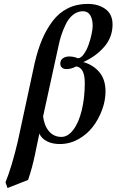

<svg xmlns="http://www.w3.org/2000/svg" viewBox="-20 -718 590 972"><path d="M276.9 -488.8 198.2 -128.9Q203.6 -82.5 227.8 -53.7Q252 -24.9 291 -24.9Q323.7 -24.9 351.1 -60.8Q378.4 -96.7 393.8 -159.4Q409.2 -222.2 409.2 -297.9Q409.2 -376.5 365.2 -381.8Q341.8 -368.2 315.9 -368.2Q302.7 -368.2 293.9 -375.5Q285.2 -382.8 285.2 -396Q285.2 -413.6 298.3 -422.9Q311.5 -432.1 330.1 -432.1Q352.5 -432.1 375 -422.9Q390.1 -423.8 404.5 -444.1Q418.9 -464.4 428.5 -491.5Q438 -518.6 443.6 -544.9Q449.2 -571.3 449.2 -586.9Q449.2 -620.1 437 -640.6Q424.8 -661.1 399.9 -661.1Q372.6 -661.1 350.1 -643.3Q327.6 -625.5 313.2 -595.7Q298.8 -565.9 290.8 -541Q282.7 -516.1 276.9 -488.8ZM69.8 -1 155.8 -399.9Q171.4 -466.8 193.4 -518.6Q215.3 -570.3 247.1 -612.1Q278.8 -653.8 323.5 -676Q368.2 -698.2 423.8 -698.2Q478.5 -698.2 514.2 -671.9Q549.8 -645.5 549.8 -594.2Q549.8 -530.3 508.5 -481.9Q467.3 -433.6 401.9 -403.8Q452.6 -389.2 483.4 -352.3Q514.2 -315.4 514.2 -254.9Q514.2 -209 496.8 -161.9Q479.5 -114.7 450 -76.2Q420.4 -37.6 376.5 -13.2Q332.5 11.2 283.2 11.2Q244.6 11.2 217.3 -2.9Q189.9 -17.1 179.2 -42L157.2 64Q143.1 132.3 122.1 192.9L18.1 233.9L7.8 205.1Q40.5 124 69.8 -1Z"/></svg>

Font: Common Serif SemiBold
Style: Italic
Weight: 600
Italic angle: -12°
Designer: Philipp H. Poll, Khaled Hosny
Foundry: Stefan Peev, Context Ltd.
Version: Version 1.026